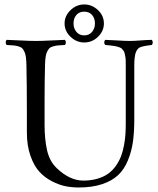

<svg xmlns="http://www.w3.org/2000/svg" viewBox="-20 -828 708 858"><path d="M356.4 -775.9Q334 -775.9 321.3 -761Q308.6 -746.1 308.6 -723.1Q308.6 -701.2 321.5 -685.5Q334.5 -669.9 356.4 -669.9Q378.4 -669.9 391.4 -685.5Q404.3 -701.2 404.3 -723.1Q404.3 -746.6 391.4 -761.2Q378.4 -775.9 356.4 -775.9ZM444.3 -723.1Q444.3 -689.5 418.2 -663.8Q392.1 -638.2 356.4 -638.2Q321.8 -638.2 295.2 -663.6Q268.6 -689 268.6 -723.1Q268.6 -757.3 295.2 -782.7Q321.8 -808.1 356.4 -808.1Q391.1 -808.1 417.7 -783Q444.3 -757.8 444.3 -723.1ZM179.2 -269Q179.2 -206.5 190.2 -157Q201.2 -107.4 233.9 -76.2Q292 -21 352.1 -21Q387.2 -21 415.8 -29.5Q444.3 -38.1 463.6 -52Q482.9 -65.9 497.6 -86.7Q512.2 -107.4 520.5 -128.9Q528.8 -150.4 533.9 -177.5Q539.1 -204.6 540.5 -227.3Q542 -250 542 -276.9V-536.1Q542 -548.8 541.7 -558.6Q541.5 -568.4 539.6 -576.7Q537.6 -585 536.6 -591.1Q535.6 -597.2 531.2 -602.1Q526.9 -606.9 524.7 -610.1Q522.5 -613.3 514.9 -616Q507.3 -618.7 503.4 -619.9Q499.5 -621.1 488.5 -622.8Q477.5 -624.5 471.4 -625Q465.3 -625.5 450.2 -627Q445.8 -631.3 445.8 -638.4Q445.8 -645.5 450.2 -649.9Q473.6 -649.4 505.6 -647.2Q537.6 -645 560.1 -645Q579.1 -645 606.4 -647.2Q633.8 -649.4 658.2 -649.9Q662.6 -645.5 662.6 -638.4Q662.6 -631.3 658.2 -627Q615.7 -622.1 604 -615.7Q585 -605 581.5 -567.4Q580.1 -554.7 580.1 -536.1V-294.9Q580.1 -237.8 574 -194.3Q567.9 -150.9 551.5 -111.1Q535.2 -71.3 508.1 -45.7Q481 -20 436.5 -5.1Q392.1 9.8 332 9.8Q301.8 9.8 272.9 4.2Q244.1 -1.5 211.9 -18.1Q179.7 -34.7 155.8 -60.8Q131.8 -86.9 116 -132.1Q100.1 -177.2 100.1 -235.8V-320.8Q100.1 -451.7 98.1 -536.1Q97.7 -557.6 95.9 -571.5Q94.2 -585.4 89.6 -595.7Q85 -606 79.8 -611.6Q74.7 -617.2 63.2 -620.6Q51.8 -624 40.8 -625Q29.8 -626 9.8 -627Q5.4 -631.3 5.4 -638.4Q5.4 -645.5 9.8 -649.9Q31.2 -649.4 71.8 -647.2Q112.3 -645 140.1 -645Q168 -645 208.7 -647.2Q249.5 -649.4 270 -649.9Q274.4 -645.5 274.4 -638.4Q274.4 -631.3 270 -627Q250 -626 239 -625Q228 -624 216.6 -620.6Q205.1 -617.2 200 -611.6Q194.8 -606 189.9 -595.7Q185.1 -585.4 183.6 -571.3Q181.6 -558.6 181.2 -536.1Q179.2 -464.8 179.2 -382.8Z"/></svg>

Font: Linux Libertine Display G
Style: Regular
Weight: 400
Designer: Philipp H. Poll
Foundry: Philipp H. Poll
Version: Version 5.0.9